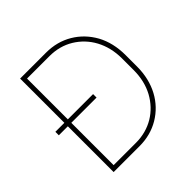

<svg xmlns="http://www.w3.org/2000/svg" viewBox="-182 -872 1032 1032"><g transform="rotate(-45 334.5 -355.5)"><path d="M309.1 0C365.2 0 415 -13.2 459.5 -39.6C547.9 -92.3 602.5 -188.5 602.5 -312V-398.9C602.5 -460.9 589.8 -515.1 564.5 -562C538.6 -608.4 503.9 -645 459.5 -671.4C415 -697.8 365.2 -710.9 309.1 -710.9H112.3V-374.5H43.9V-348.1H112.3V0ZM138.7 -374.5V-684.6H309.1C360.4 -684.6 405.8 -672.4 446.3 -647.9C526.4 -599.1 576.2 -511.2 576.2 -400.4V-312C576.2 -256.3 564.5 -207 541.5 -164.1C494.6 -78.1 411.1 -26.4 309.1 -26.4H138.7V-348.1H330.6V-374.5Z"/></g></svg>

Font: Vazirmatn Thin
Style: Regular
Weight: 100
Designer: Saber Rastikerdar
Foundry: Saber Rastikerdar
Version: Version 33.003